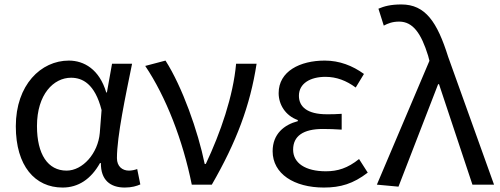

<svg xmlns="http://www.w3.org/2000/svg" viewBox="-20 -829 2246 862"><path d="M261 13C331 13 388 -24 429 -97H433C432 -21 475 13 540 13C572 13 594 6 610 -1L596 -70C585 -66 571 -63 559 -63C529 -63 505 -82 505 -119C505 -218 544 -400 573 -543H483L460 -414H457C426 -518 357 -557 289 -557C164 -557 51 -448 51 -262C51 -84 137 13 261 13ZM279 -63C195 -63 146 -136 146 -263C146 -406 221 -480 299 -480C350 -480 406 -453 436 -335L428 -232C420 -140 351 -63 279 -63Z M841 0H931C1041 -191 1103 -354 1132 -543H1040C1027 -397 970 -233 904 -93H899C869 -240 798 -440 723 -557L632 -533C725 -395 801 -199 841 0Z M1434 13C1509 13 1566 -4 1631 -54L1592 -115C1541 -74 1496 -60 1443 -60C1351 -60 1296 -97 1296 -157C1296 -218 1341 -250 1430 -250C1457 -250 1483 -249 1514 -247V-318C1488 -316 1468 -316 1447 -316C1359 -316 1322 -350 1322 -399C1322 -455 1374 -484 1441 -484C1491 -484 1535 -467 1577 -436L1614 -497C1563 -534 1504 -557 1438 -557C1327 -557 1231 -509 1231 -411C1231 -360 1261 -310 1317 -290V-285C1256 -269 1204 -228 1204 -150C1204 -49 1300 13 1434 13Z M1769 9 1947 -451H1951L2101 0H2198L1992 -574C1943 -730 1890 -809 1782 -809C1734 -809 1705 -801 1679 -790L1703 -714C1722 -724 1742 -732 1772 -732C1834 -732 1871 -679 1902 -579L1908 -556L1672 0Z"/></svg>

Font: DAIFUKU Sans JP
Style: Regular
Weight: 400
Designer: Original font ‘Source Han Sans JP’ : Ryoko NISHIZUKA  (kana, bopomofo & ideographs); Paul D. Hunt (Latin, Greek & Cyrill
Foundry: Daifuku
Version: Version 1.001